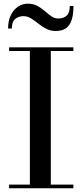

<svg xmlns="http://www.w3.org/2000/svg" viewBox="-20 -1002 439 1022"><path d="M28.5 0V-19.5H139V-730.5H28.5V-750H370.5V-730.5H250.5V-19.5H370.5V0ZM277 -837Q248 -837 225.5 -849Q203 -861 183.8 -876.5Q164.5 -892 145.5 -904Q126.5 -916 104 -916Q79 -916 61 -901Q43 -886 43 -850H23Q23 -892.5 38 -922.2Q53 -952 76.8 -967.2Q100.5 -982.5 127 -982.5Q157.5 -982.5 179.2 -970.5Q201 -958.5 218.8 -943Q236.5 -927.5 253.2 -915.5Q270 -903.5 290 -903.5Q318 -903.5 334.8 -918.8Q351.5 -934 351.5 -970H371Q371 -922.5 360.5 -893.2Q350 -864 329.2 -850.5Q308.5 -837 277 -837Z"/></svg>

Font: Bodoni Moda 11pt Medium
Style: Regular
Weight: 500
Designer: Owen Earl
Foundry: indestructible type
Version: Version 2.004